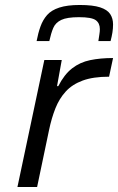

<svg xmlns="http://www.w3.org/2000/svg" viewBox="-20 -751 474 771"><path d="M50 0 158 -510H228L209 -405H214Q238 -452 269.5 -476.5Q301 -501 342 -509.5Q383 -518 434 -518L418 -443Q354 -443 312 -427.5Q270 -412 244 -383.5Q218 -355 202.5 -316Q187 -277 177 -229L129 0ZM127 -586Q133 -618 142.5 -644.5Q152 -671 169 -690.5Q186 -710 218 -720.5Q250 -731 300 -731Q353 -731 382 -721.5Q411 -712 422.5 -694.5Q434 -677 434 -653Q434 -637 431.5 -621Q429 -605 424 -586H375Q377 -600 379 -612.5Q381 -625 381 -634Q381 -658 364.5 -670Q348 -682 297 -682Q249 -682 226 -671Q203 -660 194 -639Q185 -618 178 -586Z"/></svg>

Font: Saira Expanded
Style: Italic
Weight: 400
Width: 7
Italic angle: -12°
Designer: Hector Gatti with collaboration of the Omnibus-Type team
Foundry: Omnibus-Type
Version: Version 1.101